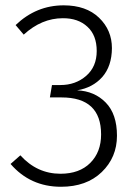

<svg xmlns="http://www.w3.org/2000/svg" viewBox="-20 -696 526 727"><path d="M221.2 -675.8Q306.2 -675.8 355 -628.9Q403.8 -582 403.8 -513.7Q403.3 -445.3 367.2 -404.3Q331.1 -363.8 272 -354Q337.9 -351.1 380.4 -307.6Q422.9 -264.2 422.9 -182.1Q422.9 -100.1 365.2 -44.4Q307.6 11.2 210.9 11.2Q94.7 11.2 20 -75.2L57.1 -107.9Q120.1 -38.1 209 -38.1Q280.8 -38.1 321.8 -79.1Q362.8 -120.1 362.8 -187Q362.8 -327.1 212.9 -327.1H168.9L176.8 -374H209Q266.1 -374 306.2 -408.7Q346.2 -443.4 346.2 -502.9Q346.2 -562.5 311 -594.7Q275.9 -627.4 217.8 -627Q137.7 -627 69.8 -564.9L39.1 -601.1Q117.2 -675.8 221.2 -675.8Z"/></svg>

Font: FiraSans-Light
Style: Regular
Weight: 300
Designer: Carrois Corporate & Edenspiekermann AG
Foundry: Carrois Corporate GbR & Edenspiekermann AG
Version: Version 3.106;PS 003.106;hotconv 1.0.70;makeotf.lib2.5.58329